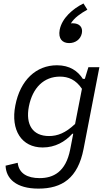

<svg xmlns="http://www.w3.org/2000/svg" viewBox="-20 -904 660 1134"><path d="M70.5 -281C42 -135.5 107.5 -33 232 -33C306 -33 364.5 -67 407 -114H412.5L394.5 -21C368.5 112 294.5 148 214 148C142.5 148 91.5 121 84.5 57.5L13 74.5C15.5 151.5 76 210 207 210C347.5 210 440 147.5 473.5 -24L567 -507H502L481 -438H469.5C439.5 -484.5 392 -518.5 316.5 -518.5C194 -518.5 99.5 -431.5 70.5 -281ZM409.5 -766.5C406 -766.5 402.5 -766.5 398.5 -765.5C419.5 -800 455.5 -824 496 -847L473 -883.5C410 -852.5 346 -797 332.5 -728C322.5 -674 349.5 -649.5 388.5 -649.5C424 -649.5 456 -670.5 463.5 -708C470.5 -744 448.5 -766.5 409.5 -766.5ZM150.5 -275C172.5 -386.5 239.5 -451.5 334 -451.5C384 -451.5 428 -433 464 -379.5L423.5 -172C367.5 -118.5 319.5 -100.5 269.5 -100.5C173 -100.5 130 -168 150.5 -275Z"/></svg>

Font: Monaspace Neon Light
Style: Italic
Weight: 300
Italic angle: -11°
Designer: Riley Cran & the Lettermatic Team
Foundry: Lettermatic
Version: Version 1.200 (Monaspace Neon)